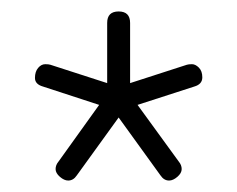

<svg xmlns="http://www.w3.org/2000/svg" viewBox="-20 -729 413 335"><path d="M99 -414Q92 -414 84.5 -420.5Q77 -427 77 -434Q77 -441 82 -447L153 -546L55 -578Q41 -582 41 -593Q41 -604 46.5 -610.5Q52 -617 59 -617Q65 -617 68 -616L167 -584V-689Q167 -709 187 -709Q207 -709 207 -689V-584L306 -616Q309 -617 315 -617Q321 -617 327 -611Q333 -605 333 -594Q333 -582 319 -578L220 -546L292 -447Q297 -441 297 -434Q297 -427 289.5 -420.5Q282 -414 275 -414Q266 -414 260 -423L187 -524L114 -423Q108 -414 99 -414Z"/></svg>

Font: Asap ExtraLight
Style: Regular
Weight: 200
Designer: Pablo Cosgaya
Foundry: Omnibus-Type
Version: Version 3.001; ttfautohint (v1.8.4.7-5d5b)